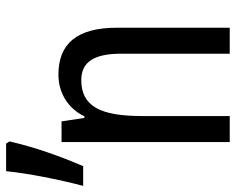

<svg xmlns="http://www.w3.org/2000/svg" viewBox="-90 -664 754 613"><g transform="rotate(-90 286.5 -357.0)"><path d="M142 -703 135 -714H47C40 -645 21 -547 0 -468H63C95 -542 124 -624 142 -703ZM355 -547C299 -547 248 -518 222 -464H217L206 -537H140V0H223V-279C223 -413 254 -474 338 -474C397 -474 422 -431 422 -347V0H505V-360C505 -488 454 -547 355 -547Z"/></g></svg>

Font: Noto Sans Condensed
Style: Regular
Weight: 400
Width: 3
Designer: Monotype Design Team
Foundry: Monotype Imaging Inc.
Version: Version 2.013